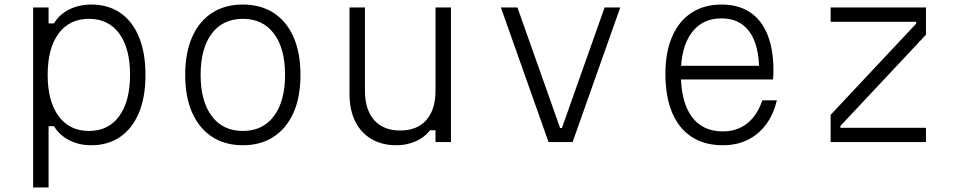

<svg xmlns="http://www.w3.org/2000/svg" viewBox="-20 -626 4240 846"><path d="M126 200V-593H194V-523H218Q241 -562 284.5 -584Q328 -606 382 -606Q457 -606 510.5 -569Q564 -532 592.5 -462.5Q621 -393 621 -296Q621 -199 592.5 -130Q564 -61 510.5 -23.5Q457 14 382 14Q328 14 284.5 -8.5Q241 -31 218 -70H194V200ZM372 -49Q458 -49 505.5 -114.5Q553 -180 553 -297Q553 -413 505.5 -478Q458 -543 372 -543Q286 -543 238 -478Q190 -413 190 -296Q190 -180 238 -114.5Q286 -49 372 -49Z M1050 14Q971 14 914 -23.5Q857 -61 826.5 -130Q796 -199 796 -296Q796 -393 826.5 -462.5Q857 -532 914 -569Q971 -606 1050 -606Q1129 -606 1186 -569Q1243 -532 1273.5 -462.5Q1304 -393 1304 -296Q1304 -199 1273.5 -130Q1243 -61 1186 -23.5Q1129 14 1050 14ZM1050 -49Q1138 -49 1187 -114.5Q1236 -180 1236 -296Q1236 -413 1187 -478Q1138 -543 1050 -543Q962 -543 913 -478Q864 -413 864 -296Q864 -180 913 -114.5Q962 -49 1050 -49Z M1967 -593V0H1899V-52H1875Q1851 -21 1812 -3.5Q1773 14 1726 14Q1663 14 1616.5 -13.5Q1570 -41 1545 -91.5Q1520 -142 1520 -212V-593H1588V-227Q1588 -143 1628.5 -97Q1669 -51 1743 -51Q1818 -51 1858.5 -97Q1899 -143 1899 -227V-593Z M2187 -593H2260L2448 -62H2456L2644 -593H2713L2503 0H2397Z M2961 -336H3348L3325 -314Q3325 -427 3282.5 -486Q3240 -545 3159 -545Q3074 -545 3027 -481Q2980 -417 2980 -302Q2980 -178 3027.5 -112.5Q3075 -47 3165 -47Q3228 -47 3272.5 -82.5Q3317 -118 3339 -184H3403Q3388 -121 3355 -77Q3322 -33 3274 -9.5Q3226 14 3165 14Q3084 14 3027.5 -23Q2971 -60 2941.5 -130Q2912 -200 2912 -302Q2912 -397 2942 -465.5Q2972 -534 3027.5 -570Q3083 -606 3159 -606Q3233 -606 3284 -572.5Q3335 -539 3361.5 -474Q3388 -409 3388 -315Q3388 -305 3387.5 -295Q3387 -285 3386 -276H2961Z M3640 -593H4060V-473L3683 -71V-63H4060V0H3640V-120L4017 -522V-530H3640Z"/></svg>

Font: Martian Mono SemiExpanded ExtraLight
Style: Regular
Weight: 250
Monospace: yes
Version: Version 0.930